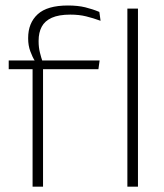

<svg xmlns="http://www.w3.org/2000/svg" viewBox="-20 -696 613 716"><path d="M233.5 -675.5Q270 -675.5 297.8 -668.8Q325.5 -662 350.5 -651.5L355 -618.5Q327.5 -628.5 301.2 -635Q275 -641.5 242 -641.5Q199.5 -641.5 173.2 -629.8Q147 -618 135.5 -596.2Q124 -574.5 124 -544V-541.5Q124 -519.5 128.8 -500.2Q133.5 -481 139 -465.5L110 -463.5V-469Q101 -483 93 -504.8Q85 -526.5 85 -552V-554.5Q85 -610 120.5 -642.8Q156 -675.5 233.5 -675.5ZM140.5 0H101.5V-455H140.5ZM347 -438H12.5V-470.5H116.5H131.5H351.5ZM494.5 0H455V-664H494.5Z"/></svg>

Font: Anek Devanagari ExtraLight
Style: Regular
Weight: 250
Designer: Kailash Malviya (Devanagari) & Yesha Goshar (Latin)
Foundry: Ek Type
Version: Version 1.003